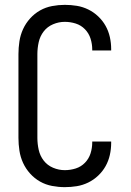

<svg xmlns="http://www.w3.org/2000/svg" viewBox="-20 -763 540 791"><path d="M247 8Q221 8 194.5 3Q168 -2 145 -15Q122 -28 104 -48Q86 -68 75 -92Q64 -116 60 -142.5Q56 -169 56 -195V-540Q56 -566 60 -592.5Q64 -619 75 -643Q86 -667 104 -687Q122 -707 145 -720Q168 -733 194.5 -738Q221 -743 247 -743Q272 -743 296.5 -739Q321 -735 343.5 -724Q366 -713 384.5 -695.5Q403 -678 415 -656.5Q427 -635 432.5 -610.5Q438 -586 438 -561V-555H360V-559Q360 -582 353 -604Q346 -626 330 -642.5Q314 -659 292 -666Q270 -673 247 -673Q222 -673 198.5 -663Q175 -653 160 -633.5Q145 -614 139.5 -589.5Q134 -565 134 -540V-195Q134 -170 139.5 -145.5Q145 -121 160 -101.5Q175 -82 198.5 -72Q222 -62 247 -62Q270 -62 292 -69Q314 -76 330 -92.5Q346 -109 353 -131Q360 -153 360 -176V-180H438V-174Q438 -149 432.5 -124.5Q427 -100 415 -78.5Q403 -57 384.5 -39.5Q366 -22 343.5 -11Q321 0 296.5 4Q272 8 247 8Z"/></svg>

Font: Iosevka Fixed
Style: Regular
Weight: 400
Monospace: yes
Designer: Belleve Invis
Foundry: Belleve Invis
Version: Version 33.2.4